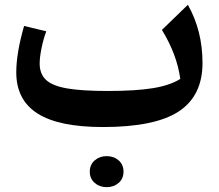

<svg xmlns="http://www.w3.org/2000/svg" viewBox="-20 -525 918 806"><path d="M736.8 -193.8Q722.7 -296.9 659.7 -399.4L768.6 -504.9Q830.1 -396.5 830.1 -260.7Q830.1 -122.6 730.2 -57.1Q630.4 8.3 412.1 8.3Q226.6 8.3 137.5 -48.6Q48.3 -105.5 48.3 -221.2Q48.3 -301.8 81.1 -416L174.3 -393.6Q162.1 -361.3 154.3 -322.8Q146.5 -284.2 146.5 -258.3Q146.5 -214.8 173.1 -189.7Q199.7 -164.6 262 -153.8Q324.2 -143.1 431.2 -143.1Q550.8 -143.1 622.8 -155Q694.8 -167 736.8 -193.8ZM356.9 195.3Q356.9 166 377.7 148.2Q398.4 130.4 427.7 130.4Q457.5 130.4 478 148.2Q498.5 166 498.5 195.3Q498.5 225.1 478 242.9Q457.5 260.7 427.7 260.7Q398.4 260.7 377.7 242.9Q356.9 225.1 356.9 195.3Z"/></svg>

Font: Pinar DS4-SemiBold
Style: Regular
Weight: 600
Designer: Amin Abedi
Version: Version 2.000